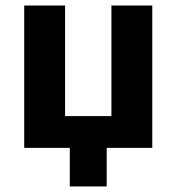

<svg xmlns="http://www.w3.org/2000/svg" viewBox="-20 -536 640 696"><path d="M67.8 0H233V139.9H366.8V0H532V-516H383.9V-115.1H215.9V-516H67.8Z"/></svg>

Font: Margiela Mono Bold
Style: Regular
Weight: 700
Designer: Mike Abbink, Paul van der Laan, Pieter van Rosmalen
Foundry: Bold Monday
Version: Version 2.003 2021